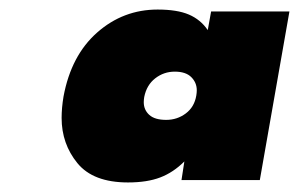

<svg xmlns="http://www.w3.org/2000/svg" viewBox="-20 -732 626 402"><path d="M113 -530Q129 -616 183.5 -664Q238 -712 310 -712Q351 -712 375.5 -701.5Q400 -691 415 -669L422 -708H586L524 -355H360L366 -394Q343 -371 315.5 -360.5Q288 -350 248 -350Q175 -350 142 -390.5Q109 -431 109 -485Q109 -506 113 -530ZM282 -529Q281 -523 281 -518Q281 -502 292.5 -491.5Q304 -481 328 -481Q351 -481 369 -494.5Q387 -508 391 -532Q392 -538 392 -543Q392 -559 380.5 -570.5Q369 -582 346 -582Q323 -582 305 -568Q287 -554 282 -529Z"/></svg>

Font: Fz Poppins Black
Style: Italic
Weight: 900
Italic angle: -10°
Designer: Ninad Kale (Devanagari), Jonny Pinhorn (Latin)
Foundry: Indian Type Foundry
Version: Vit hóa bi Vntype.Com & FontZin.Com